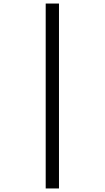

<svg xmlns="http://www.w3.org/2000/svg" viewBox="-20 -820 591 1084"><path d="M238 244V-800H313V244Z"/></svg>

Font: Noto Sans Tamil ExtraCondensed
Style: Regular
Weight: 400
Width: 2
Designer: Jelle Bosma - Monotype Design Team
Foundry: Monotype Imaging Inc.
Version: Version 2.004; ttfautohint (v1.8.4.7-5d5b)